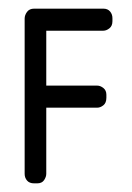

<svg xmlns="http://www.w3.org/2000/svg" viewBox="-20 -424 306 444"><path d="M87 -353V-226H205Q212 -226 219 -220.5Q226 -215 226 -205V-198Q226 -186 219 -180.5Q212 -175 205 -175H87V-22Q87 -15 82 -7.5Q77 0 66 0H59Q48 0 42.5 -6.5Q37 -13 37 -22V-381Q37 -389 42.5 -396.5Q48 -404 59 -404H219Q229 -404 234.5 -397.5Q240 -391 240 -382V-375Q240 -364 233 -358.5Q226 -353 219 -353Z"/></svg>

Font: Chathura ExtraBold
Style: Regular
Weight: 800
Designer: Appaji Ambarisha Darbha
Foundry: Aditya Fonts
Version: Version 1.002 2016